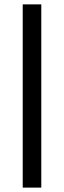

<svg xmlns="http://www.w3.org/2000/svg" viewBox="-20 -731 293 883"><path d="M169.9 131.8H84.5V-710.9H169.9Z"/></svg>

Font: Shabnam FD
Style: Bold-FD
Weight: 700
Foundry: DejaVu fonts team - Redesigned by Saber Rastikerdar - Based on Vazir font
Version: Version 5.0.1